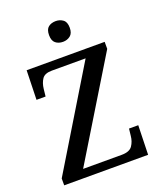

<svg xmlns="http://www.w3.org/2000/svg" viewBox="-166 -1030 944 1133"><g transform="rotate(-20 306.0 -464.0)"><path d="M38 0V-43L413 -661H201Q156 -661 139.5 -636.5Q123 -612 119 -576L114 -530H57L62 -714H552V-670L176 -53H418Q468 -53 486 -79.5Q504 -106 507 -140L512 -184H570L565 0ZM322 -798Q294 -798 275.5 -813Q257 -828 257 -863Q257 -899 275.5 -913.5Q294 -928 322 -928Q348 -928 367.5 -913.5Q387 -899 387 -863Q387 -828 367.5 -813Q348 -798 322 -798Z"/></g></svg>

Font: Noto Serif NP Hmong Medium
Style: Regular
Weight: 500
Designer: Dalton Maag Ltd
Foundry: Dalton Maag Ltd
Version: Version 1.001; ttfautohint (v1.8.4.7-5d5b)